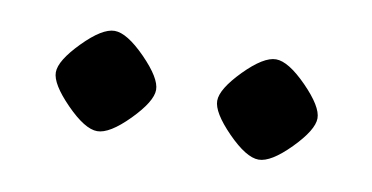

<svg xmlns="http://www.w3.org/2000/svg" viewBox="-32 -749 492 254"><g transform="rotate(10 214.5 -622.5)"><path d="M64.5 -581.5Q39.1 -607.4 39.1 -623Q39.1 -638.7 64.5 -664.6Q89.8 -690.4 106.4 -690.4Q123 -690.4 148.4 -664.6Q173.8 -638.7 173.8 -623Q173.8 -607.4 148.4 -581.5Q123 -555.7 106.4 -555.7Q89.8 -555.7 64.5 -581.5ZM281.2 -581.5Q255.9 -607.4 255.9 -623Q255.9 -638.7 281.2 -664.6Q306.6 -690.4 323.2 -690.4Q339.8 -690.4 365.2 -664.6Q390.6 -638.7 390.6 -623Q390.6 -607.4 365.2 -581.5Q339.8 -555.7 323.2 -555.7Q306.6 -555.7 281.2 -581.5Z"/></g></svg>

Font: Monomakh Unicode TT
Style: Medium
Weight: 500
Designer: Alexey Kryukov, Aleksandr Andreev
Version: Version 1.1